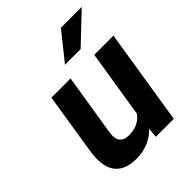

<svg xmlns="http://www.w3.org/2000/svg" viewBox="-213 -869 998 998"><g transform="rotate(-45 286.0 -370.0)"><path d="M62 -187C43 -64 84 10 205 10C272 10 324 -16 361 -54L356 0H488L572 -528H431L371 -154C348 -123 314 -104 264 -104C213 -104 194 -134 202 -186L257 -528H116ZM287 -599H402L561 -750H408Z"/></g></svg>

Font: Asimov Pro
Style: BdObl
Weight: 700
Designer: Google
Version: Version 2.000980; 2014